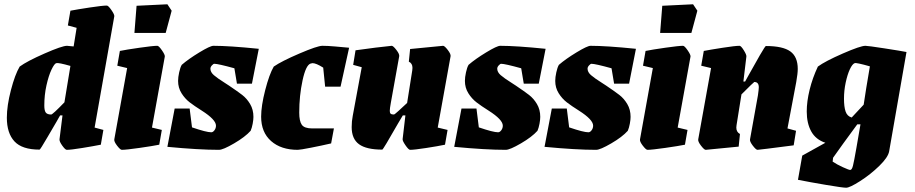

<svg xmlns="http://www.w3.org/2000/svg" viewBox="-20 -691 4273 897"><path d="M514 -615 422 -95 463 -84 451 -15Q416 -8 363.5 0.5Q311 9 292 9Q285 9 271 -10.5Q257 -30 258 -40L272 -152H261Q258 -147 254 -140Q250 -133 245 -124Q236 -109 202 -50.5Q168 8 165 8Q83 8 47.5 -30.5Q12 -69 12 -141Q12 -197 31 -270Q50 -343 72 -380Q106 -405 188 -441Q270 -477 293 -477L324 -474L338 -561L297 -572L309 -641Q340 -647 399.5 -656Q459 -665 479 -665Q486 -665 500.5 -644Q515 -623 514 -615ZM281 -213 309 -383Q253 -399 243 -396Q234 -394 220.5 -365.5Q207 -337 197 -292Q187 -247 187 -198Q187 -174 194 -165Q201 -156 219 -156Q226 -156 281 -213Z M514 -40 574 -373 528 -384 540 -453Q569 -459 632 -468Q695 -477 715 -477Q722 -477 736.5 -456Q751 -435 750 -427L690 -95L736 -84L724 -15Q695 -9 632 0Q569 9 549 9Q542 9 527 -10.5Q512 -30 514 -40ZM618 -664 762 -671 782 -641 754 -537H608Z M1164 -145Q1164 -132 1160.5 -113Q1157 -94 1151 -80Q1125 -51 1073.5 -21Q1022 9 1003 9Q909 9 762 -5L796 -184H866L877 -96Q944 -73 967 -73Q975 -73 982 -82.5Q989 -92 989 -104Q989 -132 923 -174Q888 -196 866 -213Q844 -230 828 -255.5Q812 -281 812 -313Q812 -330 817 -353Q822 -376 829 -388Q860 -415 911 -446Q962 -477 977 -477Q1051 -477 1189 -463L1157 -300H1087L1075 -372Q999 -393 981 -393Q977 -393 970 -385.5Q963 -378 963 -370Q963 -354 979 -340Q995 -326 1030 -304L1050 -291Q1090 -264 1111.5 -247.5Q1133 -231 1148.5 -205Q1164 -179 1164 -145Z M1378 -165Q1378 -125 1390 -108Q1402 -91 1439 -91H1540L1527 -21Q1484 -11 1433 -1Q1382 9 1371 9Q1293 9 1246.5 -32Q1200 -73 1200 -146Q1200 -196 1219 -270Q1238 -344 1259 -380Q1295 -405 1379 -441Q1463 -477 1486 -477Q1510 -477 1544.5 -474Q1579 -471 1611 -468L1571 -286H1499L1490 -375Q1457 -396 1440 -396Q1437 -396 1431 -394Q1409 -387 1393.5 -315.5Q1378 -244 1378 -165Z M2085 -428 2025 -95 2071 -84 2059 -15Q2026 -8 1970.5 0.5Q1915 9 1896 9Q1889 9 1874.5 -12Q1860 -33 1861 -41L1874 -152H1862Q1843 -120 1840 -115Q1770 8 1766 8Q1692 8 1657.5 -17Q1623 -42 1623 -97Q1623 -125 1628 -150L1670 -377L1630 -388L1641 -456Q1682 -462 1734.5 -468.5Q1787 -475 1810 -477Q1817 -477 1832 -457.5Q1847 -438 1845 -428L1806 -211Q1801 -184 1801 -173Q1801 -163 1805.5 -159.5Q1810 -156 1821 -156Q1823 -156 1842 -173Q1861 -190 1882 -210L1906 -362Q1907 -367 1907 -374Q1907 -395 1890 -403L1896 -462L2050 -477Q2057 -477 2072 -457.5Q2087 -438 2085 -428Z M2504 -145Q2504 -132 2500.5 -113Q2497 -94 2491 -80Q2465 -51 2413.5 -21Q2362 9 2343 9Q2249 9 2102 -5L2136 -184H2206L2217 -96Q2284 -73 2307 -73Q2315 -73 2322 -82.5Q2329 -92 2329 -104Q2329 -132 2263 -174Q2228 -196 2206 -213Q2184 -230 2168 -255.5Q2152 -281 2152 -313Q2152 -330 2157 -353Q2162 -376 2169 -388Q2200 -415 2251 -446Q2302 -477 2317 -477Q2391 -477 2529 -463L2497 -300H2427L2415 -372Q2339 -393 2321 -393Q2317 -393 2310 -385.5Q2303 -378 2303 -370Q2303 -354 2319 -340Q2335 -326 2370 -304L2390 -291Q2430 -264 2451.5 -247.5Q2473 -231 2488.5 -205Q2504 -179 2504 -145Z M2926 -145Q2926 -132 2922.5 -113Q2919 -94 2913 -80Q2887 -51 2835.5 -21Q2784 9 2765 9Q2671 9 2524 -5L2558 -184H2628L2639 -96Q2706 -73 2729 -73Q2737 -73 2744 -82.5Q2751 -92 2751 -104Q2751 -132 2685 -174Q2650 -196 2628 -213Q2606 -230 2590 -255.5Q2574 -281 2574 -313Q2574 -330 2579 -353Q2584 -376 2591 -388Q2622 -415 2673 -446Q2724 -477 2739 -477Q2813 -477 2951 -463L2919 -300H2849L2837 -372Q2761 -393 2743 -393Q2739 -393 2732 -385.5Q2725 -378 2725 -370Q2725 -354 2741 -340Q2757 -326 2792 -304L2812 -291Q2852 -264 2873.5 -247.5Q2895 -231 2910.5 -205Q2926 -179 2926 -145Z M2970 -40 3030 -373 2984 -384 2996 -453Q3025 -459 3088 -468Q3151 -477 3171 -477Q3178 -477 3192.5 -456Q3207 -435 3206 -427L3146 -95L3192 -84L3180 -15Q3151 -9 3088 0Q3025 9 3005 9Q2998 9 2983 -10.5Q2968 -30 2970 -40ZM3074 -664 3218 -671 3238 -641 3210 -537H3064Z M3700 -308 3659 -91 3699 -80 3688 -12Q3526 9 3519 9Q3512 9 3497 -10.5Q3482 -30 3484 -40L3521 -246Q3525 -274 3525 -283Q3525 -308 3504 -308Q3502 -308 3444 -250L3421 -106Q3420 -102 3420 -95Q3420 -74 3437 -65L3431 -6L3277 9Q3270 9 3255 -10.5Q3240 -30 3242 -40L3302 -373L3256 -384L3268 -453Q3299 -459 3357 -468Q3415 -477 3435 -477Q3442 -477 3455 -456Q3468 -435 3467 -427L3453 -310H3461L3477 -339Q3505 -390 3530 -433Q3555 -476 3558 -476Q3637 -476 3672 -451Q3707 -426 3707 -369Q3707 -348 3700 -308Z M4215 -448 4134 16Q4129 44 4088 84Q4047 124 3998.5 155Q3950 186 3933 186Q3917 186 3840 173Q3763 160 3708 149L3728 36L3836 -24Q3791 -39 3770 -77Q3749 -115 3749 -170Q3749 -217 3762.5 -272Q3776 -327 3801 -380Q3835 -405 3917.5 -441Q4000 -477 4023 -477Q4035 -477 4112.5 -465Q4190 -453 4215 -448ZM3923 -230Q3923 -192 3930.5 -170Q3938 -148 3959 -142L4015 -202Q4025 -271 4044 -381Q3981 -399 3973 -396Q3962 -392 3950.5 -367.5Q3939 -343 3931 -305.5Q3923 -268 3923 -230ZM3981 0 4000 -110H3985Q3912 -11 3872 46L3870 64Q3889 77 3917.5 90Q3946 103 3952 103Q3960 103 3965 83Q3970 63 3981 0Z"/></svg>

Font: Grenze Black
Style: Italic
Weight: 900
Italic angle: -10°
Designer: Renata Polastri
Foundry: Omnibus-Type
Version: Version 1.002; ttfautohint (v1.8)